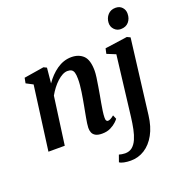

<svg xmlns="http://www.w3.org/2000/svg" viewBox="-176 -937 1267 1343"><g transform="rotate(-20 457.0 -265.0)"><path d="M228 -442.5Q246 -469 267.8 -491.5Q289.5 -514 314.2 -531.2Q339 -548.5 366.5 -557.8Q394 -567 423.5 -567Q478 -567 511.5 -535Q545 -503 545 -421.5Q545 -403 540.8 -372Q536.5 -341 530.8 -307.5Q525 -274 520.5 -247Q516 -222 510.8 -193.8Q505.5 -165.5 501.8 -138.5Q498 -111.5 497.5 -91Q497 -73.5 501.8 -67Q506.5 -60.5 513 -60.5Q522 -60.5 532.5 -65.8Q543 -71 559 -84L571.5 -54.5Q567.5 -48 551 -32.2Q534.5 -16.5 507.8 -3.2Q481 10 444.5 10Q413.5 10 396.2 0.2Q379 -9.5 372.5 -25.8Q366 -42 366.5 -61.5Q367 -75 369.5 -93.5Q372 -112 376 -133.2Q380 -154.5 384 -176.5Q388 -198.5 392 -219Q395.5 -239.5 400 -263.8Q404.5 -288 408 -313.2Q411.5 -338.5 414 -363Q416.5 -387.5 416 -409.5Q416 -439 410.8 -455.5Q405.5 -472 394.2 -478.5Q383 -485 365 -485Q347 -485 327.2 -474.8Q307.5 -464.5 287.8 -446.5Q268 -428.5 250 -405Q232 -381.5 217.5 -355.5L169 0H47.5L111 -477.5L60.5 -504L68 -543L216.5 -567L239 -556ZM792.5 0Q782.5 82 751 139Q719.5 196 672.5 226Q625.5 256 568.5 256Q542 256 518.5 251.2Q495 246.5 485.5 238L503.5 187.5Q511 190 524.2 192.2Q537.5 194.5 548 194.5Q580.5 194.5 602 176.8Q623.5 159 637.2 127.8Q651 96.5 659.2 56.2Q667.5 16 673 -29.5L727 -478L662 -504.5L670.5 -543L837 -566.5L861 -555ZM817 -632.5Q789 -632.5 769.5 -653Q750 -673.5 751 -702.5Q752.5 -737.5 774.2 -761.5Q796 -785.5 831.5 -785.5Q862.5 -785.5 880.5 -765.8Q898.5 -746 898 -718.5Q898 -682 876.8 -657.2Q855.5 -632.5 817 -632.5Z"/></g></svg>

Font: Merriweather 20pt SemiBold
Style: Italic
Weight: 600
Italic angle: -7.8°
Version: Version 2.101